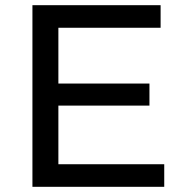

<svg xmlns="http://www.w3.org/2000/svg" viewBox="-20 -720 710 740"><path d="M613 -87V0H105V-700H599V-613H205V-398H556V-313H205V-87Z"/></svg>

Font: Idrija
Style: Regular
Weight: 500
Designer: Julieta Ulanovsky
Foundry: Julieta Ulanovsky
Version: Version 7.200